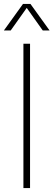

<svg xmlns="http://www.w3.org/2000/svg" viewBox="-38 -964 274 984"><path d="M82 0V-740H116V0ZM-18 -808 80 -944H118L216 -808H181L99 -923.5L17 -808Z"/></svg>

Font: Encode Sans Condensed Condensed Thin
Style: Regular
Weight: 100
Width: 3
Designer: Multiple Designers
Foundry: Impallari Type
Version: Version 3.000; ttfautohint (v1.8.3) -l 8 -r 50 -G 200 -x 14 